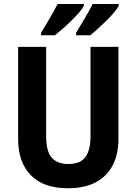

<svg xmlns="http://www.w3.org/2000/svg" viewBox="-20 -954 699 983"><path d="M586.4 -713.9V-243.7Q586.4 -165.5 557.6 -108.9Q528.8 -52.2 471.2 -21.2Q413.6 9.8 327.6 9.8Q203.6 9.8 138.2 -56.4Q72.8 -122.6 72.8 -243.2V-713.9H216.3V-256.8Q216.3 -178.7 245.1 -146.5Q273.9 -114.3 330.1 -114.3Q369.1 -114.3 394 -128.9Q418.9 -143.6 431.2 -175.3Q443.4 -207 443.4 -257.8V-713.9ZM587.9 -933.6V-923.8Q580.6 -909.7 563.7 -889.9Q546.9 -870.1 525.1 -848.6Q503.4 -827.1 481.7 -807.4Q460 -787.6 442.4 -773.4H369.6V-786.6Q384.8 -811.5 401.1 -838.6Q417.5 -865.7 431.6 -890.6Q445.8 -915.5 454.1 -933.6ZM409.2 -933.6V-923.8Q401.4 -909.2 384.8 -889.9Q368.2 -870.6 346.7 -849.4Q325.2 -828.1 302.7 -808.3Q280.3 -788.6 261.2 -773.4H190.4V-786.6Q206.1 -812 222.2 -839.1Q238.3 -866.2 252.2 -890.9Q266.1 -915.5 274.9 -933.6Z"/></svg>

Font: Open Sans SemiCondensed
Style: Bold
Weight: 700
Width: 4
Designer: Monotype Design Team
Foundry: Monotype Imaging Inc.
Version: Version 3.003